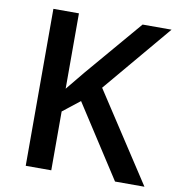

<svg xmlns="http://www.w3.org/2000/svg" viewBox="-80 -787 797 860"><g transform="rotate(10 318.0 -357.0)"><path d="M633.8 0H500L287.6 -328.6L210 -267.6V0H93.8V-713.9H210V-371.1L279.8 -456.1L499.5 -713.9H631.3L370.1 -403.8Z"/></g></svg>

Font: Viking Open Sans Light
Style: Bold
Weight: 600
Foundry: Ascender Corporation
Version: Version 2.001